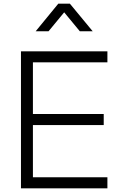

<svg xmlns="http://www.w3.org/2000/svg" viewBox="-20 -1024 653 1044"><path d="M244 -854 329 -957 414 -854H484L360 -1004H297L174 -854ZM564 0V-60H159V-344H544V-404H159V-685H564V-745H94V0Z"/></svg>

Font: Plus Jakarta Sans Light
Style: Regular
Weight: 300
Designer: Gumpita Rahayu
Foundry: Tokotype
Version: Version 2.071;gftools[0.9.30]